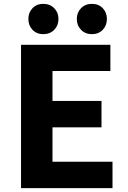

<svg xmlns="http://www.w3.org/2000/svg" viewBox="-20 -975 663 995"><path d="M89 0V-743H552V-607H252V-452H506V-315H252V-137H563V0ZM204 -798Q170 -798 148.5 -820.5Q127 -843 127 -877Q127 -910 148.5 -932.5Q170 -955 204 -955Q239 -955 261 -932.5Q283 -910 283 -877Q283 -843 261 -820.5Q239 -798 204 -798ZM456 -798Q422 -798 400 -820.5Q378 -843 378 -877Q378 -910 400 -932.5Q422 -955 456 -955Q491 -955 512.5 -932.5Q534 -910 534 -877Q534 -843 512.5 -820.5Q491 -798 456 -798Z"/></svg>

Font: Noto Sans SC Thin ExtraBold
Style: Regular
Weight: 800
Version: Version 2.004-H2;hotconv 1.0.118;makeotfexe 2.5.65603